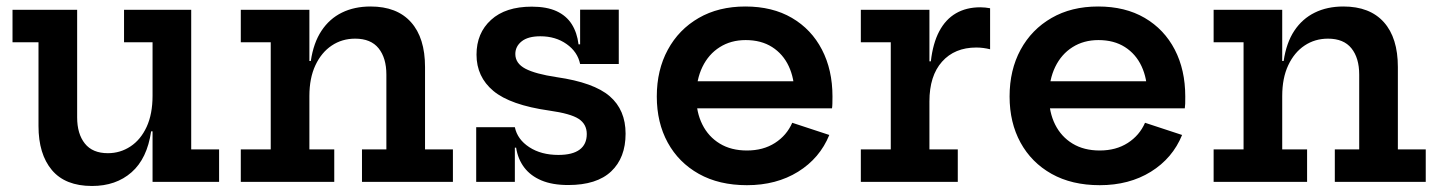

<svg xmlns="http://www.w3.org/2000/svg" viewBox="-20 -574 4540 606"><path d="M461.5 -440.5H371.5V-543H583.5V-102.5H671.5V0H461.5ZM223.5 -543V-203.5Q223.5 -151.5 247.8 -121Q272 -90.5 320.5 -90.5Q359.5 -90.5 391.8 -111.8Q424 -133 442.8 -173.5Q461.5 -214 461.5 -272L485 -159.5H457Q444.5 -73.5 395.2 -30.2Q346 13 270.5 13Q186 13 143.8 -37.2Q101.5 -87.5 101.5 -176.5V-440.5H19.5V-543Z M956.5 -102.5H1035V0H740V-102.5H834.5V-440.5H740V-543H956.5ZM1199.5 -102.5V-338.5Q1199.5 -391 1175 -421.5Q1150.5 -452 1101 -452Q1059.5 -452 1027 -430.2Q994.5 -408.5 975.5 -368Q956.5 -327.5 956.5 -271L933 -381.5H961Q969.5 -439 994.8 -477Q1020 -515 1059.2 -534.2Q1098.5 -553.5 1149.5 -553.5Q1233 -553.5 1277.2 -504Q1321.5 -454.5 1321.5 -362.5V-102.5H1409.5V0H1122.5V-102.5Z M1773.5 10Q1723.5 10 1689 -4.5Q1654.5 -19 1634.5 -45.5Q1614.5 -72 1609 -108H1586L1605 -172.5Q1613 -134 1650.5 -109.5Q1688 -85 1742.5 -85Q1787 -85 1809.5 -101.8Q1832 -118.5 1832 -151Q1832 -182 1806.5 -198.8Q1781 -215.5 1713.5 -225Q1590.5 -242.5 1537.2 -287Q1484 -331.5 1484 -401.5Q1484 -469.5 1529.8 -511.2Q1575.5 -553 1658.5 -553Q1705.5 -553 1736.5 -538.8Q1767.5 -524.5 1784.5 -497.8Q1801.5 -471 1806 -434H1829L1811 -372Q1803 -410.5 1768.2 -435Q1733.5 -459.5 1685.5 -459.5Q1646.5 -459.5 1626.5 -443.5Q1606.5 -427.5 1606.5 -403.5Q1606.5 -374 1638.2 -357.2Q1670 -340.5 1737 -330.5Q1854.5 -313.5 1904.5 -270.2Q1954.5 -227 1954.5 -152Q1954.5 -76 1909 -33Q1863.5 10 1773.5 10ZM1483 0V-172.5H1605V0ZM1811 -372V-543.5H1933V-372Z M2337.5 10.5Q2249.5 10.5 2185.8 -25.2Q2122 -61 2087.5 -124Q2053 -187 2053 -269.5Q2053 -353 2087.8 -417Q2122.5 -481 2185.2 -517.2Q2248 -553.5 2332.5 -553.5Q2418 -553.5 2479.5 -517.5Q2541 -481.5 2574.2 -417.5Q2607.5 -353.5 2607.5 -269.5Q2607.5 -255.5 2607.2 -246.8Q2607 -238 2606 -232H2485.5Q2486.5 -241.5 2487 -252Q2487.5 -262.5 2487.5 -276.5Q2487.5 -326.5 2469.5 -365Q2451.5 -403.5 2417 -425.5Q2382.5 -447.5 2333.5 -447.5Q2287 -447.5 2251.8 -425.2Q2216.5 -403 2197 -362.8Q2177.5 -322.5 2177.5 -269.5Q2177.5 -219.5 2196.8 -181Q2216 -142.5 2251.8 -120.8Q2287.5 -99 2337.5 -99Q2389 -99 2426 -122.8Q2463 -146.5 2480.5 -186.5L2597.5 -148Q2567.5 -74.5 2499 -32Q2430.5 10.5 2337.5 10.5ZM2130.5 -232V-317.5H2550L2573.5 -232Z M2913.5 -102.5H3003V0H2697V-102.5H2791.5V-440.5H2697V-543H2913.5ZM3105 -418.5Q3095 -421 3084 -422.5Q3073 -424 3061.5 -424Q2993 -424 2953.2 -379.2Q2913.5 -334.5 2913.5 -254L2890 -380.5H2918Q2924.5 -437.5 2944.5 -475.2Q2964.5 -513 2997.2 -532Q3030 -551 3074 -551Q3082 -551 3089.5 -550.2Q3097 -549.5 3105 -548Z M3451 10.5Q3363 10.5 3299.2 -25.2Q3235.5 -61 3201 -124Q3166.5 -187 3166.5 -269.5Q3166.5 -353 3201.2 -417Q3236 -481 3298.8 -517.2Q3361.5 -553.5 3446 -553.5Q3531.5 -553.5 3593 -517.5Q3654.5 -481.5 3687.8 -417.5Q3721 -353.5 3721 -269.5Q3721 -255.5 3720.8 -246.8Q3720.5 -238 3719.5 -232H3599Q3600 -241.5 3600.5 -252Q3601 -262.5 3601 -276.5Q3601 -326.5 3583 -365Q3565 -403.5 3530.5 -425.5Q3496 -447.5 3447 -447.5Q3400.5 -447.5 3365.2 -425.2Q3330 -403 3310.5 -362.8Q3291 -322.5 3291 -269.5Q3291 -219.5 3310.2 -181Q3329.5 -142.5 3365.2 -120.8Q3401 -99 3451 -99Q3502.5 -99 3539.5 -122.8Q3576.5 -146.5 3594 -186.5L3711 -148Q3681 -74.5 3612.5 -32Q3544 10.5 3451 10.5ZM3244 -232V-317.5H3663.5L3687 -232Z M4027 -102.5H4105.5V0H3810.5V-102.5H3905V-440.5H3810.5V-543H4027ZM4270 -102.5V-338.5Q4270 -391 4245.5 -421.5Q4221 -452 4171.5 -452Q4130 -452 4097.5 -430.2Q4065 -408.5 4046 -368Q4027 -327.5 4027 -271L4003.5 -381.5H4031.5Q4040 -439 4065.2 -477Q4090.5 -515 4129.8 -534.2Q4169 -553.5 4220 -553.5Q4303.5 -553.5 4347.8 -504Q4392 -454.5 4392 -362.5V-102.5H4480V0H4193V-102.5Z"/></svg>

Font: Hepta Slab ExtraLight SemiBold
Style: Regular
Weight: 600
Version: Version 1.102